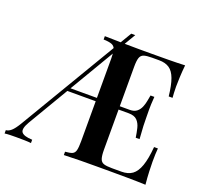

<svg xmlns="http://www.w3.org/2000/svg" viewBox="-144 -927 1152 1081"><g transform="rotate(20 432.0 -386.0)"><path d="M489 -772 94 -104Q67 -58 80.5 -40Q94 -22 145 -20V0Q130 -2 105.5 -2.5Q81 -3 54 -3Q37 -3 18.5 -2.5Q0 -2 -13 0V-20Q3 -21 19 -35Q35 -49 56 -84L465 -772ZM811 -708Q807 -669 805.5 -633Q804 -597 804 -578Q804 -559 805 -541.5Q806 -524 807 -512H784Q777 -577 763 -615Q749 -653 725 -669Q701 -685 664 -685H621Q589 -685 572.5 -679.5Q556 -674 550 -656.5Q544 -639 544 -602V-106Q544 -70 550 -52Q556 -34 572.5 -28.5Q589 -23 621 -23H678Q718 -23 743 -41Q768 -59 783 -101.5Q798 -144 804 -216H827Q824 -185 824 -136Q824 -116 825.5 -78Q827 -40 831 0Q783 -2 722.5 -2.5Q662 -3 614 -3Q586 -3 539.5 -3Q493 -3 441 -2.5Q389 -2 342 0V-20Q370 -22 384 -28Q398 -34 402.5 -52Q407 -70 407 -106V-602Q407 -639 401.5 -656.5Q396 -674 379.5 -680.5Q363 -687 330 -688V-708Q379 -707 433.5 -706Q488 -705 536.5 -705Q585 -705 614 -705Q657 -705 712.5 -705.5Q768 -706 811 -708ZM440 -366V-346H225L235 -366ZM680 -366Q680 -366 680 -356Q680 -346 680 -346H514Q514 -346 514 -356Q514 -366 514 -366ZM709 -482Q705 -431 705.5 -404.5Q706 -378 706 -356Q706 -334 707 -307.5Q708 -281 712 -230H689Q685 -258 678.5 -285Q672 -312 655.5 -329Q639 -346 604 -346V-366Q630 -366 645 -378Q660 -390 668 -408.5Q676 -427 679.5 -447Q683 -467 686 -482Z"/></g></svg>

Font: Playfair Display SemiBold
Style: Regular
Weight: 600
Designer: Claus Eggers Sørensen
Foundry: Claus Eggers Sørensen
Version: Version 1.203